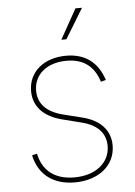

<svg xmlns="http://www.w3.org/2000/svg" viewBox="-54 -802 602 855"><g transform="rotate(-5 246.5 -374.0)"><path d="M246.1 11.7C352.5 11.7 427.7 -48.8 427.7 -137.7C427.7 -205.1 384.3 -252.9 304.7 -272.9L218.8 -294.4C145 -313 109.4 -353.5 109.4 -410.2C109.4 -482.9 168.5 -531.2 255.9 -531.2C330.6 -531.2 378.4 -495.6 400.4 -424.8L422.9 -430.7C396.5 -512.2 339.8 -553.7 255.9 -553.7C156.2 -553.7 86.9 -496.1 86.9 -410.2C86.9 -342.3 130.9 -293.5 214.8 -272.5L299.8 -251C369.6 -233.4 405.3 -194.3 405.3 -137.7C405.3 -62 340.3 -10.7 246.1 -10.7C159.2 -10.7 105 -52.7 88.9 -130.4L66.4 -125C85.4 -38.1 148.9 11.7 246.1 11.7ZM241.2 -626.5H263.7L345.2 -760.3H315.9Z"/></g></svg>

Font: Raveo Thin
Style: Regular
Weight: 100
Designer: Jakub Foglar, Rasmus Andersson (Inter)
Foundry: Jakubfoglar.com
Version: Version 1.100;Glyphs 3.2.3 (3260)